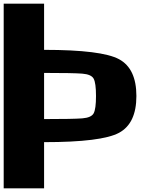

<svg xmlns="http://www.w3.org/2000/svg" viewBox="-20 -895 884 1040"><path d="M218.8 -875V-625Q531.2 -625 625 -574.2Q718.8 -523.4 718.8 -375Q718.8 -226.6 625 -175.8Q531.2 -125 218.8 -125V125H0V-875ZM218.8 -250Q377 -250 425.8 -253.9Q474.6 -257.8 487.3 -281.2Q500 -304.7 500 -375Q500 -445.3 487.3 -468.8Q474.6 -492.2 425.8 -496.1Q377 -500 218.8 -500Z"/></svg>

Font: CraftyPE
Style: Regular
Weight: 400
Designer: Erek Butcher
Foundry: Haunted Coop
Version: Version 0.018;April 4, 2024;FontCreator 15.0.0.2962 64-bit